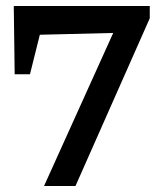

<svg xmlns="http://www.w3.org/2000/svg" viewBox="-20 -621 524 641"><path d="M29 -373 26 -601H480V-560L232 0H127L358 -511L113 -505L80 -373Z"/></svg>

Font: Piazzolla SemiBold
Style: Regular
Weight: 600
Designer: Juan Pablo del Peral
Foundry: Huerta Tipografica
Version: Version 1.330